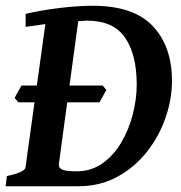

<svg xmlns="http://www.w3.org/2000/svg" viewBox="-23 -650 633 670"><path d="M348.1 -335.9 324.2 -293H41L28.3 -307.6Q31.2 -315.4 39.6 -329.6Q47.9 -343.8 52.2 -351.6H335.4ZM577.1 -367.7Q577.1 -303.2 554.4 -238.3Q531.7 -173.3 489 -119.4Q446.3 -65.4 385.7 -32.7Q325.2 0 249.5 0H-3.4L1 -35.6Q64 -49.3 65.9 -65.4L135.3 -565.9L66.4 -556.2V-601.6Q122.1 -614.7 186.3 -622.3Q250.5 -629.9 300.8 -629.9Q442.9 -629.9 510 -559.1Q577.1 -488.3 577.1 -367.7ZM279.3 -578.1Q272 -578.1 264.6 -577.1Q257.3 -576.2 250 -576.2L182.6 -79.1Q180.7 -64.5 193.8 -58.3Q207 -52.2 244.1 -52.2Q294.9 -52.2 334 -79.6Q373 -106.9 399.7 -151.9Q426.3 -196.8 440.2 -250.2Q454.1 -303.7 454.1 -355Q454.1 -459.5 413.3 -518.8Q372.6 -578.1 279.3 -578.1Z"/></svg>

Font: Gentium Plus
Style: Bold Italic
Weight: 700
Italic angle: -8°
Designer: Victor Gaultney, Annie Olsen, Iska Routamaa, Becca Hirsbrunner
Foundry: SIL International
Version: Version 6.101